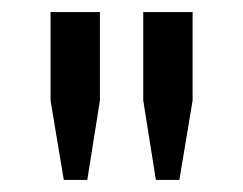

<svg xmlns="http://www.w3.org/2000/svg" viewBox="-20 -706 404 319"><path d="M146 -686V-539L125 -407H86L64 -539V-686ZM300 -686V-539L278 -407H239L218 -539V-686Z"/></svg>

Font: Chivo
Style: Regular
Weight: 400
Designer: Hector Gatti
Foundry: Omnibus-Type
Version: Version 1.007;PS 001.007;hotconv 1.0.88;makeotf.lib2.5.64775